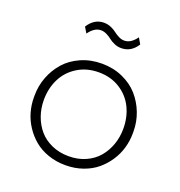

<svg xmlns="http://www.w3.org/2000/svg" viewBox="-136 -859 932 992"><g transform="rotate(20 330.5 -363.0)"><path d="M395 -649.9Q375 -649.9 356.7 -658Q338.4 -666 326.9 -675.5Q315.4 -685.1 299.3 -693.1Q283.2 -701.2 267.1 -701.2Q231 -701.2 201.2 -659.2L182.1 -690.9Q215.3 -743.2 268.1 -743.2Q289.1 -743.2 307.6 -735.1Q326.2 -727.1 337.9 -717.5Q349.6 -708 365.5 -700Q381.3 -691.9 397 -691.9Q433.1 -691.9 462.9 -733.9L481.9 -701.2Q449.7 -649.9 395 -649.9ZM59.1 -256.8V-267.1Q59.1 -319.8 77.6 -368.7Q96.2 -417.5 130.1 -456.1Q164.1 -494.6 216.3 -517.8Q268.6 -541 331.1 -541Q393.1 -541 445.3 -517.8Q497.6 -494.6 531.5 -456.1Q565.4 -417.5 584.2 -368.7Q603 -319.8 603 -267.1V-256.8Q603 -215.8 591.8 -176.5Q580.6 -137.2 557.6 -102.3Q534.7 -67.4 502.9 -40.8Q471.2 -14.2 426.8 1.5Q382.3 17.1 331.1 17.1Q279.8 17.1 235.4 1.5Q190.9 -14.2 159.2 -40.8Q127.4 -67.4 104.5 -102.3Q81.5 -137.2 70.3 -176.5Q59.1 -215.8 59.1 -256.8ZM548.8 -262.2Q548.8 -325.7 523.4 -377.7Q498 -429.7 447.8 -461.4Q397.5 -493.2 331.1 -493.2Q264.6 -493.2 213.9 -461.4Q163.1 -429.7 137.5 -377.7Q111.8 -325.7 111.8 -262.2Q111.8 -215.8 126.5 -174.6Q141.1 -133.3 168.2 -101.6Q195.3 -69.8 237.5 -51Q279.8 -32.2 331.1 -32.2Q382.3 -32.2 424.1 -51Q465.8 -69.8 492.7 -101.6Q519.5 -133.3 534.2 -174.6Q548.8 -215.8 548.8 -262.2Z"/></g></svg>

Font: Sora ExtraLight
Style: Regular
Weight: 200
Designer: Jonathan Barnbrook, Julián Moncada
Foundry: Barnbrook Fonts
Version: Version 2.000